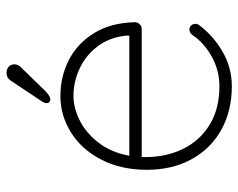

<svg xmlns="http://www.w3.org/2000/svg" viewBox="-91 -629 730 588"><g transform="rotate(-90 274.0 -335.0)"><path d="M495 -102Q495 -95 491 -90Q458 -46 409 -18Q360 10 304 10Q229 10 171 -22Q113 -54 80.5 -113Q48 -172 48 -250Q48 -330 79.5 -390.5Q111 -451 163 -483Q215 -515 274 -515Q333 -515 383.5 -489.5Q434 -464 466 -413Q498 -362 500 -287Q500 -279 494 -272.5Q488 -266 480 -266H87V-253Q87 -191 112 -139.5Q137 -88 186 -58Q235 -28 304 -28Q352 -28 394.5 -51.5Q437 -75 461 -111Q468 -120 478 -120Q485 -120 490 -114.5Q495 -109 495 -102ZM91 -304H459V-313Q454 -364 426.5 -400.5Q399 -437 358.5 -456Q318 -475 274 -475Q237 -475 198.5 -455.5Q160 -436 130.5 -397.5Q101 -359 91 -304ZM252 -558Q252 -563 257 -571L319 -664Q328 -680 345 -680Q356 -680 363.5 -673.5Q371 -667 371 -655Q371 -647 364 -638L289 -561Q274 -546 263 -546Q258 -546 255 -549.5Q252 -553 252 -558Z"/></g></svg>

Font: Quicksand Light
Style: Regular
Weight: 300
Designer: Andrew Paglinawan
Foundry: Andrew Paglinawan
Version: Version 3.000